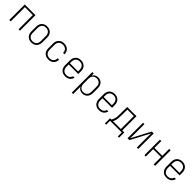

<svg xmlns="http://www.w3.org/2000/svg" viewBox="589 -2601 4822 4822"><g transform="rotate(45 3000.0 -190.0)"><path d="M110 0V-550H490V0H440V-505H160V0Z M900 10Q812 10 758.5 -44.5Q705 -99 705 -190V-360Q705 -451 758.5 -505.5Q812 -560 900 -560Q989 -560 1042 -505.5Q1095 -451 1095 -360V-190Q1095 -99 1042 -44.5Q989 10 900 10ZM900 -34Q969 -34 1007 -75Q1045 -116 1045 -190V-360Q1045 -434 1006.5 -475Q968 -516 900 -516Q832 -516 793.5 -475Q755 -434 755 -360V-190Q755 -116 793 -75Q831 -34 900 -34Z M1502 10Q1411 10 1358 -44.5Q1305 -99 1305 -190V-360Q1305 -451 1358.5 -505.5Q1412 -560 1502 -560Q1593 -560 1646.5 -508.5Q1700 -457 1700 -370H1650Q1650 -438 1610.5 -476Q1571 -514 1502 -514Q1434 -514 1394.5 -473.5Q1355 -433 1355 -360V-190Q1355 -118 1394.5 -77Q1434 -36 1502 -36Q1571 -36 1610.5 -74.5Q1650 -113 1650 -180H1700Q1700 -93 1646.5 -41.5Q1593 10 1502 10Z M2101 10Q2009 10 1957 -44.5Q1905 -99 1905 -190V-360Q1905 -451 1957.5 -505.5Q2010 -560 2101 -560Q2192 -560 2243.5 -505.5Q2295 -451 2295 -360V-265H1955V-190Q1955 -118 1993 -76Q2031 -34 2101 -34Q2157 -34 2193.5 -61Q2230 -88 2244 -135H2294Q2279 -68 2228.5 -29Q2178 10 2101 10ZM1955 -308H2245V-360Q2245 -432 2207.5 -474Q2170 -516 2101 -516Q2031 -516 1993 -474.5Q1955 -433 1955 -360Z M2510 180V-550H2560V-475H2563Q2581 -515 2620 -537.5Q2659 -560 2713 -560Q2796 -560 2845.5 -505.5Q2895 -451 2895 -361V-190Q2895 -130 2872 -85Q2849 -40 2808.5 -15Q2768 10 2713 10Q2660 10 2620.5 -12.5Q2581 -35 2563 -75H2560V180ZM2703 -33Q2770 -33 2807.5 -74.5Q2845 -116 2845 -190V-361Q2845 -435 2807.5 -476Q2770 -517 2703 -517Q2636 -517 2598 -476Q2560 -435 2560 -361V-190Q2560 -116 2598 -74.5Q2636 -33 2703 -33Z M3301 10Q3209 10 3157 -44.5Q3105 -99 3105 -190V-360Q3105 -451 3157.5 -505.5Q3210 -560 3301 -560Q3392 -560 3443.5 -505.5Q3495 -451 3495 -360V-265H3155V-190Q3155 -118 3193 -76Q3231 -34 3301 -34Q3357 -34 3393.5 -61Q3430 -88 3444 -135H3494Q3479 -68 3428.5 -29Q3378 10 3301 10ZM3155 -308H3445V-360Q3445 -432 3407.5 -474Q3370 -516 3301 -516Q3231 -516 3193 -474.5Q3155 -433 3155 -360Z M3645 140V-45H3691Q3708 -69 3725.5 -117Q3743 -165 3744 -220L3750 -550H4078V-45H4150V140H4105V0H3690V140ZM3746 -45H4028V-505H3800L3794 -220Q3793 -157 3777 -111Q3761 -65 3746 -45Z M4310 0V-550H4360V-200Q4360 -162 4359 -117.5Q4358 -73 4356 -45L4622 -550H4690V0H4640V-350Q4640 -388 4641.5 -432.5Q4643 -477 4644 -505L4377 0Z M4910 0V-550H4960V-306H5239V-550H5290V0H5239V-261H4960V0Z M5701 10Q5609 10 5557 -44.5Q5505 -99 5505 -190V-360Q5505 -451 5557.5 -505.5Q5610 -560 5701 -560Q5792 -560 5843.5 -505.5Q5895 -451 5895 -360V-265H5555V-190Q5555 -118 5593 -76Q5631 -34 5701 -34Q5757 -34 5793.5 -61Q5830 -88 5844 -135H5894Q5879 -68 5828.5 -29Q5778 10 5701 10ZM5555 -308H5845V-360Q5845 -432 5807.5 -474Q5770 -516 5701 -516Q5631 -516 5593 -474.5Q5555 -433 5555 -360Z"/></g></svg>

Font: NKDuy Mono Thin
Style: Regular
Weight: 100
Monospace: yes
Designer: NKDuy
Foundry: NKDuy
Version: Version 2.251; ttfautohint (v1.8.4.7-5d5b)